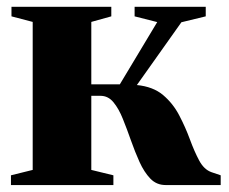

<svg xmlns="http://www.w3.org/2000/svg" viewBox="-20 -532 658 552"><path d="M11.5 0V-28L74 -43.5V-469L13 -485V-512.5H300V-485L242.5 -469V-289.5H324.5L432 -468.5L367 -485V-512.5H571.5V-485L501.5 -468L373.5 -287.5Q420 -283 448.8 -258.8Q477.5 -234.5 495.2 -200.5Q513 -166.5 525.8 -131.8Q538.5 -97 552.5 -70.8Q566.5 -44.5 588 -37L614.5 -28V0H456Q430 0 412.2 -18.5Q394.5 -37 381.2 -66.2Q368 -95.5 356.5 -128.2Q345 -161 333.2 -190.2Q321.5 -219.5 306.2 -238Q291 -256.5 269 -256.5H242.5V-43.5L306 -28V0Z"/></svg>

Font: Merriweather 120pt Black
Style: Regular
Weight: 900
Designer: Eben Sorkin
Foundry: Eben Sorkin
Version: Version 2.100